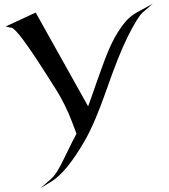

<svg xmlns="http://www.w3.org/2000/svg" viewBox="-20 -697 902 1022"><path d="M387 14 365 -44Q346 -95 323.5 -139.5Q301 -184 283.5 -212Q266 -240 227 -301Q74 -542 42 -549L10 -556L170 -630L449 -131Q464 -171 500.5 -276.5Q537 -382 563.5 -442Q590 -502 623 -549Q647 -583 668 -602Q689 -621 723 -639L793 -677L739 -630Q712 -606 658 -498Q611 -403 548 -222Q485 -41 430 54Q334 220 254 269L195 305L250 257Q269 240 286 212.5Q303 185 329.5 129.5Q356 74 365 57Q379 33 387 14Z"/></svg>

Font: Roman Uncial Modern
Style: Medium
Weight: 500
Version: Version 001.000